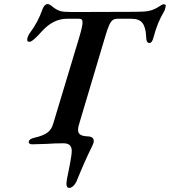

<svg xmlns="http://www.w3.org/2000/svg" viewBox="-20 -705 833 942"><path d="M306 196Q306 190 308 176Q315 139 318 126L323 101Q332 54 332 35Q332 -2 292 -2Q248 -2 207 1Q159 3 138 3Q120 3 121 -10Q123 -18 130.5 -22.5Q138 -27 152 -30Q191 -39 212 -54Q233 -69 241 -98L370 -526Q385 -577 385 -595Q385 -605 381 -609Q377 -613 368 -613H309Q241 -613 185 -551Q181 -546 167.5 -532Q154 -518 143 -509Q132 -500 125 -500Q117 -500 115 -503.5Q113 -507 114 -515Q116 -528 127 -544Q166 -595 189 -661Q193 -672 199.5 -678.5Q206 -685 213 -685Q222 -685 232.5 -676.5Q243 -668 247 -665Q261 -655 276.5 -650.5Q292 -646 335 -646L639 -647Q688 -647 708 -651Q728 -655 741 -662Q748 -665 762 -674Q763 -675 770.5 -679.5Q778 -684 784 -684Q797 -684 792 -670Q790 -657 784 -647Q752 -594 733 -521Q726 -494 713 -494Q697 -494 697 -526Q695 -571 679 -592Q663 -613 625 -613H558Q542 -613 533 -606.5Q524 -600 515.5 -581.5Q507 -563 496 -525L371 -106Q363 -82 363 -68Q363 -52 374 -44.5Q385 -37 410 -36Q440 -35 440 -13Q440 -4 433 10Q394 89 357 181Q351 196 340.5 206.5Q330 217 320 217Q306 217 306 196Z"/></svg>

Font: EB Garamond SemiBold
Style: Italic
Weight: 600
Italic angle: -17.2°
Designer: Georg Duffner and Octavio Pardo
Foundry: Georg Duffner
Version: Version 1.000